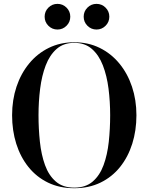

<svg xmlns="http://www.w3.org/2000/svg" viewBox="-20 -983 779 1013"><path d="M421.5 -894.9Q421.5 -923 441.3 -942.8Q461.2 -962.6 489.2 -962.6Q517.2 -962.6 537 -942.8Q556.8 -923 556.8 -894.9Q556.8 -866.9 537 -847.1Q517.2 -827.2 489.2 -827.2Q461.2 -827.2 441.3 -847.1Q421.5 -866.9 421.5 -894.9ZM215.5 -894.9Q215.5 -923 235.3 -942.8Q255.2 -962.6 283.2 -962.6Q311.2 -962.6 331 -942.8Q350.8 -923 350.8 -894.9Q350.8 -866.9 331 -847.1Q311.2 -827.2 283.2 -827.2Q255.2 -827.2 235.3 -847.1Q215.5 -866.9 215.5 -894.9ZM371.8 10Q294.1 10 233.2 -19.6Q172.4 -49.2 130.1 -101.9Q87.9 -154.5 65.8 -224.4Q43.8 -294.4 43.8 -375Q43.8 -455.6 67.1 -525.6Q90.5 -595.5 133.9 -648.1Q177.2 -700.8 237.6 -730.4Q297.9 -760 371.8 -760Q445.6 -760 505.9 -730.4Q566.2 -700.8 609.6 -648.1Q653 -595.5 676.4 -525.6Q699.8 -455.6 699.8 -375Q699.8 -294.4 677.7 -224.4Q655.6 -154.5 613.4 -101.9Q571.1 -49.2 510.2 -19.6Q449.4 10 371.8 10ZM371.8 -757Q315.5 -757 278.8 -724.8Q242.1 -692.6 221.2 -638Q200.4 -583.4 191.8 -515.2Q183.2 -447 183.2 -375Q183.2 -303 190.5 -234.8Q197.8 -166.6 217.5 -112Q237.2 -57.4 274.5 -25.2Q311.8 7 371.8 7Q431.8 7 469.1 -25.2Q506.5 -57.4 526.5 -112Q546.5 -166.6 553.9 -234.8Q561.2 -303 561.2 -375Q561.2 -447 552.6 -515.2Q543.9 -583.4 522.8 -638Q501.6 -692.6 464.8 -724.8Q428 -757 371.8 -757Z"/></svg>

Font: Bodoni* 72 Medium
Style: Regular
Weight: 500
Version: Version 1.002; ttfautohint (v0.97) -l 8 -r 50 -G 200 -x 14 -